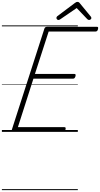

<svg xmlns="http://www.w3.org/2000/svg" viewBox="-20 -1393 1057 2028"><path d="M128 0Q113 0 107 -5.5Q101 -11 105 -23L449 -1091Q453 -1101 459.5 -1105.5Q466 -1110 481 -1110H1003Q1014 -1110 1016 -1104Q1018 -1098 1015 -1085Q1012 -1072 1005.5 -1066Q999 -1060 989 -1060H494L349 -612H765Q776 -612 778 -605.5Q780 -599 777 -587Q773 -574 767 -568Q761 -562 751 -562H333L169 -50H660Q670 -50 672.5 -44Q675 -38 672 -25Q668 -12 662 -6Q656 0 646 0ZM597 -1182Q588 -1182 582 -1189Q576 -1196 576 -1204Q576 -1209 578 -1212.5Q580 -1216 584 -1221L769 -1360Q778 -1367 784.5 -1370Q791 -1373 799 -1373Q806 -1373 812 -1369.5Q818 -1366 823 -1359L939 -1218Q942 -1214 943.5 -1210Q945 -1206 945 -1202Q945 -1193 936.5 -1187.5Q928 -1182 921 -1182Q915 -1182 910.5 -1184.5Q906 -1187 901 -1192L790 -1308L619 -1191Q612 -1186 607 -1184Q602 -1182 597 -1182ZM0 605H802V615H0ZM0 -20H802V0H0ZM0 -505H802V-500H0ZM0 -1125H802V-1115H0Z"/></svg>

Font: Playwrite CU Guides
Style: Regular
Weight: 400
Designer: Veronika Burian, José Scaglione
Foundry: TypeTogether
Version: Version 1.003